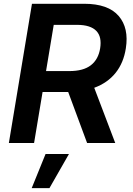

<svg xmlns="http://www.w3.org/2000/svg" viewBox="-20 -747 694 1003"><path d="M147 -727.3H419.7Q545.5 -727.3 600.1 -663.4Q654.1 -600.5 637.4 -494.7Q625.7 -418.7 584 -366.5Q542.3 -314.3 472.3 -288.4L582 0H435L336.3 -266.3H202.4L158 0H26.3ZM342.3 -375.7Q415.5 -375.7 454.7 -406.2Q494 -436.8 503.2 -494.7Q507.8 -523.8 503.2 -546.5Q498.6 -569.2 483.7 -585Q468.8 -600.9 443.5 -609Q418.3 -617.2 381.4 -617.2H260.7L220.5 -375.7ZM145.6 235.8 218 57.5H340.2L238.3 235.8Z"/></svg>

Font: Inter P Semi Bold
Style: Italic
Weight: 600
Italic angle: 9.39999°
Designer: Rasmus Andersson
Foundry: rsms
Version: Version 3.018;git-588b23468